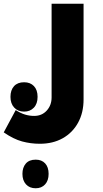

<svg xmlns="http://www.w3.org/2000/svg" viewBox="-56 -519 552 1027"><path d="M157 250Q108 250 62 237.5Q16 225 -36 189L28 70Q55 87 78.5 94Q102 101 127 101Q168 101 194 72.5Q220 44 220 2V-499H391V13Q391 84 361.5 137.5Q332 191 279.5 220.5Q227 250 157 250ZM73 78Q40 78 20 56.5Q0 35 0 -1Q0 -37 19 -58Q38 -79 73 -79Q106 -79 125.5 -58.5Q145 -38 145 -1Q145 36 125 57Q105 78 73 78ZM135 488Q102 488 83 467Q64 446 64 411Q64 377 82 356Q100 335 135 335Q167 335 185.5 355Q204 375 204 411Q204 447 185 467.5Q166 488 135 488Z"/></svg>

Font: Noto Kufi Arabic ExtraBold
Style: Regular
Weight: 800
Designer: Monotype Design Team, David Williams, Khaled Hosny
Foundry: Google LLC
Version: Version 2.109; ttfautohint (v1.8.4.7-5d5b)